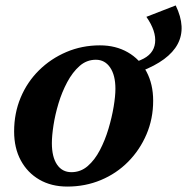

<svg xmlns="http://www.w3.org/2000/svg" viewBox="-20 -673 689 707"><path d="M228 14Q169 14 125 -11.5Q81 -37 56.5 -82.5Q32 -128 32 -189Q32 -256 56 -313.5Q80 -371 123.5 -414Q167 -457 224.5 -481.5Q282 -506 348 -506Q406 -506 450.5 -480.5Q495 -455 519.5 -409Q544 -363 544 -302Q544 -236 519.5 -178.5Q495 -121 452 -77.5Q409 -34 351.5 -10Q294 14 228 14ZM243 -39Q277 -39 303 -61.5Q329 -84 348 -120.5Q367 -157 379.5 -199Q392 -241 398.5 -280Q405 -319 405 -346Q405 -396 385.5 -424.5Q366 -453 333 -453Q299 -453 273 -430Q247 -407 227.5 -370.5Q208 -334 195.5 -292.5Q183 -251 177 -212Q171 -173 171 -146Q171 -95 190 -67Q209 -39 243 -39ZM519 -611 627 -653Q706 -490 498 -410L446 -390V-430L498 -452Q546 -472 551 -515Q556 -558 519 -611Z"/></svg>

Font: Platypi SemiBold
Style: Italic
Weight: 600
Italic angle: -13°
Designer: David Sargent
Foundry: Bolt Cutter Type
Version: Version 1.200; ttfautohint (v1.8.4.7-5d5b)